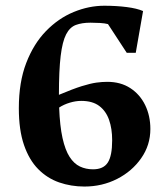

<svg xmlns="http://www.w3.org/2000/svg" viewBox="-20 -648 599 683"><path d="M280.1 15.6Q232.9 15.6 190.4 0.9Q148 -13.9 115.8 -46.5Q83.6 -79.1 65.3 -132.4Q47 -185.6 47 -263Q47 -355.8 73.3 -423.9Q99.5 -492.1 143.7 -537.6Q187.9 -583 242.1 -605.3Q296.2 -627.6 351.1 -627.6Q393.6 -627.6 430.4 -622.9Q467.2 -618.2 488.9 -608.7L462.9 -460.1H430.9L364.1 -562.3Q352.9 -565.3 335.5 -566.3Q318.1 -567.3 301.9 -567.3Q271.6 -567.3 250 -559.3Q228.4 -551.3 215.2 -525.7Q202 -500.2 195.8 -448.9Q189.6 -397.5 189.6 -310.7Q239.4 -331.7 270.7 -341.5Q302 -351.2 322.8 -354.1Q343.6 -356.9 361.6 -356.9Q409.2 -356.9 443.6 -334.5Q477.9 -312.1 496.4 -274.1Q514.9 -236.1 514.9 -189.1Q514.9 -131.6 482.2 -85.1Q449.6 -38.5 396.4 -11.4Q343.2 15.6 280.1 15.6ZM310.9 -45.7Q347.9 -45.7 363.4 -69.7Q379 -93.6 379 -149.1Q379 -190.5 367.9 -221.8Q356.9 -253.1 333 -271.1Q309.1 -289.1 269.1 -289.1Q249.4 -289.1 228.4 -282.8Q207.4 -276.5 190.4 -265.5Q192.9 -199.7 202.4 -156.9Q212 -114 227.6 -89.9Q243.2 -65.7 264.3 -55.7Q285.4 -45.7 310.9 -45.7Z"/></svg>

Font: Ancizar Serif Light
Style: Regular
Weight: 300
Designer: Cesar Puertas, Viviana Monsalve, Julian Moncada, Julian Prieto, Jose Castro, Felipe Aragon, Mariel Hernandez, Sara Alarc
Version: Version 8.100